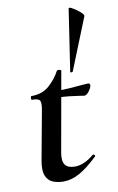

<svg xmlns="http://www.w3.org/2000/svg" viewBox="-84 -769 507 828"><g transform="rotate(-10 169.0 -355.0)"><path d="M126 12Q102 12 81 4Q60 -4 50 -27Q40 -50 48 -94L87 -306Q93 -339 87 -349Q81 -359 53 -359Q49 -359 49.5 -367Q50 -375 53 -375Q101 -375 131.5 -402Q162 -429 180 -463Q182 -467 191 -465.5Q200 -464 199 -460L137 -111Q131 -76 143 -59.5Q155 -43 186 -43Q206 -43 226.5 -52Q247 -61 270 -80Q272 -82 276.5 -78Q281 -74 278 -71Q232 -27 196.5 -7.5Q161 12 126 12ZM278 -337Q277 -337 258.5 -340Q240 -343 213.5 -346Q187 -349 159 -349L161 -378Q195 -378 223 -380Q251 -382 272 -384Q293 -386 304 -386Q309 -386 310.5 -382Q312 -378 311 -374Q310 -366 299.5 -351.5Q289 -337 278 -337ZM236 -448 277 -720Q279 -724 289 -719Q299 -714 311 -705.5Q323 -697 331.5 -688Q340 -679 338 -675L247 -448Q246 -446 241 -446Q236 -446 236 -448Z"/></g></svg>

Font: Cormorant Light
Style: Bold Italic
Weight: 700
Italic angle: -10°
Version: Version 4.000